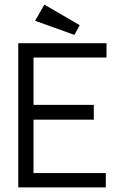

<svg xmlns="http://www.w3.org/2000/svg" viewBox="-20 -811 540 831"><path d="M302 -660 325 -702 172 -791 132 -721ZM59 0H438V-62H125V-293H386V-357H125V-562H441V-624H59Z"/></svg>

Font: Inconsolata Thin
Style: Regular
Weight: 100
Monospace: yes
Designer: Raph Levien, Cyreal, Brenton Simpson
Foundry: Raph Levien, Cyreal, Google
Version: Version 3.100